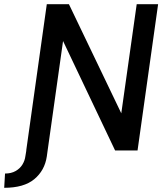

<svg xmlns="http://www.w3.org/2000/svg" viewBox="-85 -717 786 915"><path d="M138 -697H243.5L493 -177L566.5 -697H668.5L570.5 0H463.5L215.5 -521.5L142 0L138 29Q128 95.5 78.5 136.8Q29 178 -65 178L-61 110Q-31.5 110 -10.5 98Q10.5 86 22 67Q33.5 48 36 27Q38 19 40.5 0H40Z"/></svg>

Font: HK Grotesk Medium
Style: Italic
Weight: 500
Italic angle: -8°
Designer: Alfredo Marco Pradil
Foundry: Hanken Design Co.
Version: Version 3.004